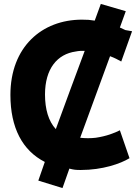

<svg xmlns="http://www.w3.org/2000/svg" viewBox="-20 -830 692 977"><path d="M493 -810 620 -773 590 -690 618 -677C630 -675 649 -672 652 -671L597 -517C581 -526 562 -536 540 -544L388 -129C415 -126 441 -126 467 -129C522 -137 562 -153 590 -167L639 -25C593 3 502 35 391 35C366 35 356 34 333 28L298 127L175 89L208 -6C94 -64 33 -180 33 -347C33 -591 193 -730 397 -730C426 -730 437 -729 462 -725ZM209 -349C209 -274 227 -213 264 -173C312 -305 362 -439 411 -571C396 -572 380 -571 366 -568C271 -555 209 -480 209 -349Z"/></svg>

Font: Repo ExtraBold
Style: Bold
Weight: 700
Designer: Stefan Peev
Foundry: Context Ltd
Version: Version 1.502